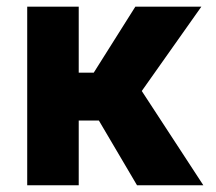

<svg xmlns="http://www.w3.org/2000/svg" viewBox="-20 -548 639 568"><path d="M385.3 0 272.5 -191.4H212.9V0H60.5V-528.3H212.9V-333H257.3L380.4 -528.3H575.7L399.4 -278.8L581.5 0Z"/></svg>

Font: Vazirmatn RD UI ExtraBold
Style: Regular
Weight: 800
Designer: Saber Rastikerdar
Foundry: Saber Rastikerdar
Version: Version 33.003